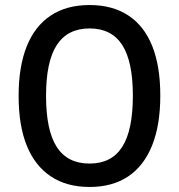

<svg xmlns="http://www.w3.org/2000/svg" viewBox="-20 -734 711 763"><path d="M336 9Q245 9 182 -33Q119 -75 86.5 -155Q54 -235 54 -353Q54 -470 86.5 -550.5Q119 -631 182 -672.5Q245 -714 336 -714Q427 -714 490 -672.5Q553 -631 585 -551Q617 -471 617 -354Q617 -237 584.5 -156Q552 -75 489.5 -33Q427 9 336 9ZM336 -84Q423 -84 465.5 -150Q508 -216 508 -354Q508 -490 465.5 -555.5Q423 -621 336 -621Q249 -621 206 -555.5Q163 -490 163 -353Q163 -216 205.5 -150Q248 -84 336 -84Z"/></svg>

Font: Nunito Sans 10pt SemiExpanded SemiBold
Style: Regular
Weight: 600
Width: 6
Designer: Vernon Adams
Foundry: Vernon Adams
Version: Version 3.101;gftools[0.9.27]